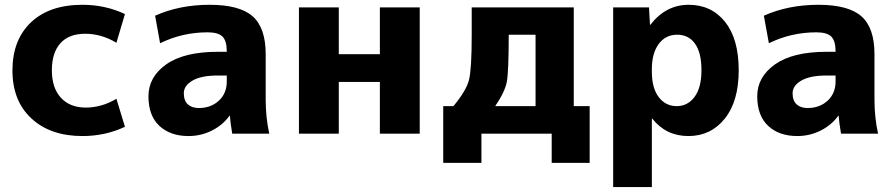

<svg xmlns="http://www.w3.org/2000/svg" viewBox="-20 -550 3688 790"><path d="M319.3 -530.3Q413.1 -530.3 494.1 -492.2L459 -374Q397.5 -411.1 330.6 -411.1Q263.7 -411.1 228.5 -372.1Q193.4 -333 193.4 -260.7Q193.4 -188.5 230.5 -147.9Q267.6 -107.4 333 -107.4Q398.4 -107.4 459 -143.6L494.1 -28.3Q413.1 9.8 319.3 9.8Q187.5 9.8 109.4 -62.5Q31.2 -134.8 31.2 -260.3Q31.2 -385.7 107.4 -458Q183.6 -530.3 319.3 -530.3Z M876 -336.9H913.1V-338.9Q913.1 -381.8 895.5 -399.4Q877.9 -417 834 -417Q730.5 -417 638.7 -372.1L618.2 -485.4Q718.8 -530.3 842.3 -530.3Q965.8 -530.3 1019.5 -482.9Q1073.2 -435.5 1073.2 -327.1V-139.6Q1073.2 -67.4 1087.9 0H935.5Q927.7 -46.9 925.8 -73.2H923.8Q896.5 -35.2 851.6 -12.7Q806.6 9.8 755.9 9.8Q680.7 9.8 635.7 -32.2Q590.8 -74.2 590.8 -153.8Q590.8 -233.4 664.1 -285.2Q737.3 -336.9 876 -336.9ZM797.9 -105.5Q847.7 -105.5 880.4 -135.7Q913.1 -166 913.1 -214.8V-239.3H876Q807.6 -239.3 772 -218.3Q736.3 -197.3 736.3 -166.5Q736.3 -135.7 752.9 -120.6Q769.5 -105.5 797.9 -105.5Z M1210 0V-519.5H1374V-327.1H1543V-519.5H1707V0H1543V-212.9H1374V0Z M1803.7 -113.3H1845.7Q1898.4 -176.8 1909.7 -221.2Q1920.9 -265.6 1920.9 -407.2V-519.5H2340.8V-113.3H2406.2V120.1H2250V0H1960.9V120.1H1803.7ZM2017.6 -113.3H2183.6V-407.2H2073.2Q2073.2 -255.9 2065.4 -213.9Q2057.6 -171.9 2017.6 -113.3Z M2502.9 219.7V-519.5H2650.4L2654.3 -448.2H2656.2Q2719.7 -530.3 2813.5 -530.3Q2907.2 -530.3 2963.4 -460Q3019.5 -389.6 3019.5 -261.2Q3019.5 -132.8 2961.9 -61.5Q2904.3 9.8 2812.5 9.8Q2720.7 9.8 2664.1 -61.5H2662.1V219.7ZM2662.1 -254.9Q2662.1 -187.5 2690.4 -150.4Q2718.8 -113.3 2764.2 -113.3Q2809.6 -113.3 2837.9 -151.4Q2866.2 -189.5 2866.2 -261.2Q2866.2 -333 2839.8 -370.1Q2813.5 -407.2 2766.1 -407.2Q2718.8 -407.2 2690.4 -369.1Q2662.1 -331.1 2662.1 -264.6Z M3380.9 -336.9H3418V-338.9Q3418 -381.8 3400.4 -399.4Q3382.8 -417 3338.9 -417Q3235.4 -417 3143.6 -372.1L3123 -485.4Q3223.6 -530.3 3347.2 -530.3Q3470.7 -530.3 3524.4 -482.9Q3578.1 -435.5 3578.1 -327.1V-139.6Q3578.1 -67.4 3592.8 0H3440.4Q3432.6 -46.9 3430.7 -73.2H3428.7Q3401.4 -35.2 3356.4 -12.7Q3311.5 9.8 3260.7 9.8Q3185.5 9.8 3140.6 -32.2Q3095.7 -74.2 3095.7 -153.8Q3095.7 -233.4 3168.9 -285.2Q3242.2 -336.9 3380.9 -336.9ZM3302.7 -105.5Q3352.5 -105.5 3385.3 -135.7Q3418 -166 3418 -214.8V-239.3H3380.9Q3312.5 -239.3 3276.9 -218.3Q3241.2 -197.3 3241.2 -166.5Q3241.2 -135.7 3257.8 -120.6Q3274.4 -105.5 3302.7 -105.5Z"/></svg>

Font: GenEi M Gothic v2 Heavy
Style: Regular
Weight: 800
Version: Version 2.0